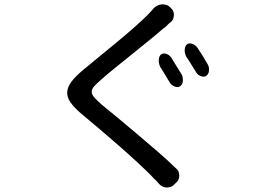

<svg xmlns="http://www.w3.org/2000/svg" viewBox="-20 -805 1240 874"><path d="M757 -769Q765 -763 768.5 -754Q772 -745 771.5 -735.5Q771 -726 767.5 -717.5Q764 -709 756 -703Q751 -700 748 -697L735 -684Q731 -680 723 -675Q698 -653 661 -623Q624 -593 584.5 -561Q545 -529 507 -498.5Q469 -468 442 -444Q420 -425 408.5 -412Q397 -399 397.5 -386.5Q398 -374 410 -360.5Q422 -347 445 -327Q476 -302 517 -268Q558 -234 604 -195Q650 -156 697 -115.5Q744 -75 784 -36Q790 -31 793 -22.5Q796 -14 796 -5.5Q796 3 793 11.5Q790 20 783 25L769 39Q763 44 754.5 46.5Q746 49 737.5 48.5Q729 48 721 44.5Q713 41 707 35Q702 30 698.5 26Q695 22 691 17L680 7Q674 1 665 -9Q639 -35 600 -71Q561 -107 518 -144.5Q475 -182 431.5 -219Q388 -256 353 -285Q317 -315 300.5 -339.5Q284 -364 286 -387.5Q288 -411 306.5 -435Q325 -459 360 -488Q388 -511 428 -544Q468 -577 509.5 -611Q551 -645 589 -678.5Q627 -712 652 -737Q659 -744 667 -753Q675 -762 682 -770Q689 -776 697.5 -780Q706 -784 715.5 -785Q725 -786 734.5 -783.5Q744 -781 751 -775ZM718 -560Q728 -564 740.5 -558.5Q753 -553 760 -542Q771 -525 783.5 -504Q796 -483 807 -466Q811 -458 812 -449.5Q813 -441 812 -433Q811 -425 806.5 -419Q802 -413 796 -410Q785 -406 771 -413Q757 -420 750 -434Q741 -449 730 -467.5Q719 -486 709 -501Q705 -510 703.5 -519Q702 -528 703 -536.5Q704 -545 708 -551.5Q712 -558 718 -560ZM836 -606Q845 -610 858.5 -604Q872 -598 879 -587Q890 -571 902.5 -551Q915 -531 925 -513Q930 -505 931 -496.5Q932 -488 931 -480.5Q930 -473 926 -467Q922 -461 916 -458Q905 -453 890.5 -460Q876 -467 870 -481Q860 -496 849.5 -513.5Q839 -531 829 -545Q824 -554 822 -563.5Q820 -573 821 -581.5Q822 -590 825.5 -596.5Q829 -603 836 -606Z"/></svg>

Font: Maple Mono NF CN
Style: Regular
Weight: 400
Monospace: yes
Designer: subframe7536
Version: Version 7.000